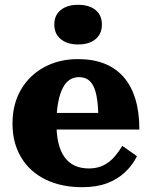

<svg xmlns="http://www.w3.org/2000/svg" viewBox="-20 -769 627 799"><path d="M215 -254Q215 -209 223 -174.5Q231 -140 248 -116Q265 -92 290.5 -80Q316 -68 350 -68Q386 -68 412.5 -82Q439 -96 457.5 -118Q476 -140 489 -162L550 -119Q531 -81 500 -52Q469 -23 425.5 -6.5Q382 10 322 10Q235 10 169.5 -22Q104 -54 68 -114Q32 -174 32 -255Q32 -335 67 -395.5Q102 -456 164 -489.5Q226 -523 304 -523Q367 -523 414 -504.5Q461 -486 493.5 -449.5Q526 -413 543 -358Q560 -303 560 -230H188V-299H412L390 -271Q389 -322 384 -356Q379 -390 369 -410Q359 -430 344 -439Q329 -448 308 -448Q287 -448 270 -437Q253 -426 241 -402.5Q229 -379 222 -342.5Q215 -306 215 -254ZM305 -584Q260 -584 233 -606Q206 -628 206 -667Q206 -706 233 -727.5Q260 -749 305 -749Q351 -749 377.5 -727.5Q404 -706 404 -667Q404 -628 377.5 -606Q351 -584 305 -584Z"/></svg>

Font: Roboto Serif 36pt
Style: Bold
Weight: 700
Version: Version 1.008